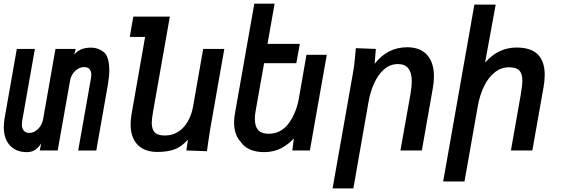

<svg xmlns="http://www.w3.org/2000/svg" viewBox="-22 -815 3042 1040"><path d="M-1.5 -127Q-1.5 -149.5 3 -175L69 -550H167L98 -159.5Q96.5 -150 96.5 -141.5Q96.5 -119 107.2 -107Q118 -95 136 -95Q162.5 -95 184 -116.2Q205.5 -137.5 211.5 -169L278.5 -550H388L380.5 -519.5Q396 -538.5 418.2 -547.8Q440.5 -557 472 -557Q509.5 -557 539.8 -533Q570 -509 570 -433Q570 -401.5 562.5 -357L499.5 0.5H401.5L470.5 -389.5Q472.5 -399 472.5 -410Q472.5 -429 463.2 -440.2Q454 -451.5 434 -451.5Q415 -451.5 398.8 -441.2Q382.5 -431 371.8 -414.5Q361 -398 358 -381L290.5 0H193L201.5 -38.5Q184 -12.5 166.2 -1.8Q148.5 9 123.5 9Q65 9 31.8 -27.2Q-1.5 -63.5 -1.5 -127Z M685.5 -141.5Q685.5 -167 691 -199L764 -615H681L700 -725H898L807 -209.5Q800 -170 800 -149Q800 -115.5 816 -98.2Q832 -81 871 -81Q913 -81 944.8 -102.2Q976.5 -123.5 996.2 -158.8Q1016 -194 1023.5 -236.5L1078.5 -550H1193L1116.5 -115Q1112.5 -91 1105.5 -43L1099 4L987.5 0L996 -58.5Q961.5 -20 923.8 -6Q886 8 830.5 8Q760.5 8 723 -31.2Q685.5 -70.5 685.5 -141.5Z M1280 -49Q1263.5 -66.5 1254.8 -92.8Q1246 -119 1246 -151Q1246 -175.5 1250 -197L1355.5 -795H1465.5L1427 -577.5H1602L1583 -472.5H1408.5L1363 -216Q1358.5 -191.5 1358.5 -170.5Q1358.5 -131 1376.2 -110.8Q1394 -90.5 1433.5 -90.5Q1499 -90.5 1540.5 -145.2Q1582 -200 1597 -282.5L1638 -518H1748L1656.5 0H1561.5L1569.5 -65.5Q1544 -35.5 1503 -13.2Q1462 9 1408.5 9Q1364 9 1330.8 -6Q1297.5 -21 1280 -49Z M1905.5 -554 2014 -550 2007 -469Q2076.5 -559 2183.5 -559Q2254 -559 2291.2 -517.8Q2328.5 -476.5 2328.5 -401.5Q2328.5 -372 2322.5 -337.5L2263 0H2147L2201.5 -306Q2208.5 -346.5 2208.5 -374.5Q2208.5 -468 2134 -468Q2089.5 -468 2056.8 -438Q2024 -408 2003.8 -362Q1983.5 -316 1974.5 -265L1892 205.5H1779.5L1890.5 -423Q1896 -455.5 1898.8 -482.2Q1901.5 -509 1905.5 -554Z M2547.5 -790H2663L2605.5 -476Q2644 -519 2686 -538.2Q2728 -557.5 2775 -557.5Q2855 -557.5 2891.8 -519.5Q2928.5 -481.5 2928.5 -410.5Q2928.5 -377 2922 -341.5L2861.5 0H2745.5L2798 -298.5Q2807.5 -353 2807.5 -378.5Q2807.5 -415.5 2791.2 -433Q2775 -450.5 2735.5 -450.5Q2692.5 -450.5 2658 -423.2Q2623.5 -396 2600.2 -348.5Q2577 -301 2566 -240L2494 168H2378.5Z"/></svg>

Font: JuliaMono SemiBoldItalic
Style: Regular
Weight: 600
Italic angle: -9°
Monospace: yes
Designer: cormullion
Foundry: corm
Version: Version 0.049; ttfautohint (v1.8.4)